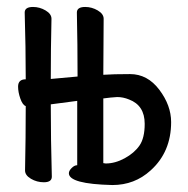

<svg xmlns="http://www.w3.org/2000/svg" viewBox="-20 -510 540 552"><path d="M303 22Q178 19 178 -12Q178 -19 186 -27Q194 -35 202 -35V-220L126 -210Q126 -109 129 -2Q129 14 106 14Q86 14 69 4Q52 -6 52 -20Q54 -115 54 -205Q45 -208 38.5 -226.5Q32 -245 32 -261Q32 -282 54 -282Q54 -375 51 -474Q51 -490 75 -490Q94 -490 111 -480Q128 -470 128 -456Q126 -371 126 -283L203 -290Q203 -382 201 -474Q201 -490 225 -490Q244 -490 261 -480Q278 -470 278 -456L277 -295Q305 -297 354 -297Q404 -297 438 -252Q472 -207 472 -159Q472 -73 413 -20Q367 22 303 22ZM284 -40Q311 -40 338.5 -55Q366 -70 381 -91.5Q396 -113 396 -154Q396 -207 351 -224Q334 -231 317 -231Q299 -230 277 -227V-41Z"/></svg>

Font: LXGW WenKai Mono TC
Style: Bold
Weight: 700
Designer: LXGW / Fontworks Inc.
Foundry: LXGW / Fontworks Inc.
Version: Version 1.330